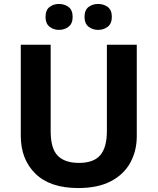

<svg xmlns="http://www.w3.org/2000/svg" viewBox="-20 -940 796 970"><path d="M671 -252Q671 -178 638.5 -118.5Q606 -59 540.5 -24.5Q475 10 375 10Q233 10 159 -62.5Q85 -135 85 -254V-714H236V-277Q236 -189 272 -153Q308 -117 379 -117Q453 -117 486.5 -156Q520 -195 520 -278V-714H671ZM210 -854Q210 -889 230 -904.5Q250 -920 277.9 -920Q305.8 -920 326.4 -904.6Q347 -889.2 347 -854.4Q347 -821 326.4 -805Q305.8 -789 277.9 -789Q250 -789 230 -805.2Q210 -821.5 210 -854ZM407 -854Q407 -889 427.1 -904.5Q447.3 -920 475.6 -920Q504 -920 524.5 -904.6Q545 -889.2 545 -854.4Q545 -821 524.4 -805Q503.9 -789 476 -789Q447.5 -789 427.2 -805.2Q407 -821.5 407 -854Z"/></svg>

Font: Noto Sans Tai Tham
Style: Regular
Weight: 400
Designer: Monotype Design Team 2013. Revised by David WIlliams 2020
Foundry: Monotype Imaging Inc.
Version: Version 2.002